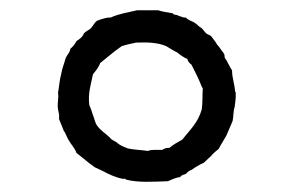

<svg xmlns="http://www.w3.org/2000/svg" viewBox="-20 -717 563 374"><path d="M438 -538C437 -554 432 -565 432 -580C428 -586 426 -591 423 -596C422 -599 420 -601 418 -604C417 -607 418 -610 416 -613C411 -619 408 -625 403 -630C400 -636 395 -641 391 -647L383 -651C378 -655 377 -658 373 -662C367 -665 363 -671 357 -674C351 -677 346 -678 342 -683C336 -682 334 -685 328 -686C326 -689 317 -687 317 -691C306 -693 297 -694 288 -697H247C230 -693 211 -690 196 -683C186 -683 179 -680 170 -677C164 -674 162 -667 157 -662C153 -658 146 -656 143 -651C140 -644 135 -641 129 -637C126 -631 122 -626 117 -622C116 -614 111 -611 108 -604C105 -593 101 -584 99 -572C96 -561 95 -547 93 -536C95 -526 91 -517 93 -504C94 -498 96 -494 95 -485L104 -463C104 -461 105 -461 106 -460C109 -454 111 -448 115 -442C119 -435 126 -428 129 -419C141 -410 153 -399 165 -391L180 -384C191 -378 206 -371 218 -369C219 -368 221 -369 223 -369L226 -367C250 -361 278 -363 307 -364C315 -367 321 -371 331 -372C333 -376 338 -377 342 -378C345 -382 349 -385 353 -386C360 -391 368 -396 377 -400L391 -413C395 -418 401 -423 406 -427C410 -435 416 -444 421 -453L433 -481C435 -488 434 -500 437 -508C438 -517 440 -526 439 -538C439 -538 439 -539 438 -538ZM373 -548C374 -548 374 -547 374 -546C375 -546 375 -545 375 -545C374 -532 375 -517 373 -504C366 -478 349 -463 335 -445C326 -440 317 -435 310 -429C304 -429 300 -428 296 -425C286 -425 275 -426 268 -423C255 -425 242 -425 228 -428C228 -429 227 -429 226 -429C221 -431 214 -434 209 -438C206 -442 198 -443 194 -449C186 -457 175 -463 168 -474C165 -479 164 -486 161 -493C159 -499 157 -506 154 -512C151 -535 157 -552 161 -572C166 -579 172 -585 175 -594C189 -605 202 -617 217 -627C226 -630 235 -632 245 -634C268 -635 288 -634 304 -627C311 -623 318 -618 325 -615C331 -610 338 -605 345 -602C346 -597 349 -594 353 -591C360 -577 367 -564 373 -548Z"/></svg>

Font: FuturaRener
Style: Regular
Weight: 400
Designer: BSozoo
Foundry: BSozoo
Version: Version 1.0